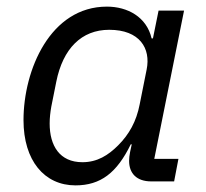

<svg xmlns="http://www.w3.org/2000/svg" viewBox="-20 -548 623 580"><path d="M506 0 519 -68H446L536 -516H459L442 -432H438C423 -497 365 -528 303 -528C132 -528 51 -337 51 -185C51 -63 114 12 208 12C284 12 333 -26 375 -112H378L373 -89C371 -79 370 -70 370 -62C370 -25 392 0 437 0ZM229 -58C160 -58 130 -108 130 -175C130 -192 132 -209 135 -226L150 -301C170 -401 226 -458 310 -458C402 -458 436 -402 423 -338L402 -233C392 -181 370 -142 337 -109C307 -79 274 -58 229 -58Z"/></svg>

Font: LVC Sans
Style: Italic
Weight: 400
Italic angle: -11.31°
Designer: Mike Abbink, Paul van der Laan, Pieter van Rosmalen
Foundry: Bold Monday
Version: Version 3.0